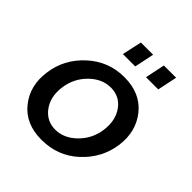

<svg xmlns="http://www.w3.org/2000/svg" viewBox="-197 -861 1010 1010"><g transform="rotate(45 308.0 -356.0)"><path d="M252 -612 276 -722H367L344 -612ZM424 -612 447 -722H538L515 -612ZM268 10Q149 10 85.5 -69.5Q22 -149 38 -261Q53 -373 139.5 -452.5Q226 -532 344 -532Q463 -532 527 -452.5Q591 -373 576 -261Q560 -148 474.5 -69Q389 10 268 10ZM281 -79Q346 -79 399.5 -132Q453 -185 463 -261Q473 -338 435.5 -390.5Q398 -443 332 -443Q267 -443 213.5 -390Q160 -337 150 -260Q140 -183 178.5 -131Q217 -79 281 -79Z"/></g></svg>

Font: Raleway-v4020 SemiBold
Style: Italic
Weight: 600
Italic angle: -12°
Designer: Matt McInerney, Pablo Impallari, Rodrigo Fuenzalida
Foundry: Matt McInerney, Pablo Impallari, Rodrigo Fuenzalida
Version: Version 4.020;PS 004.020;hotconv 1.0.88;makeotf.lib2.5.64775